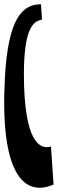

<svg xmlns="http://www.w3.org/2000/svg" viewBox="-39 -731 354 900"><path d="M-16 -367C-40 73 68 196 212 134L200 -44C145 -28 74 -70 73 -381C73 -601 118 -632 158 -639L153 -711C68 -711 -1 -649 -16 -367Z"/></svg>

Font: Charger Slice
Style: Regular
Weight: 400
Designer: Jasper
Foundry: Cannot Into Space Fonts
Version: Version 1.1